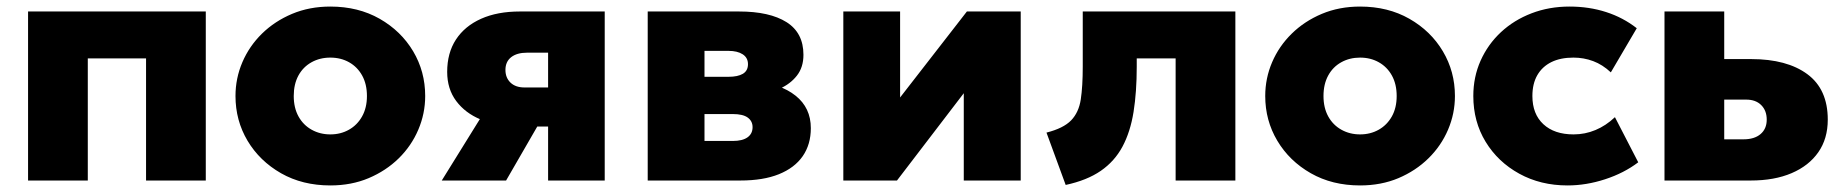

<svg xmlns="http://www.w3.org/2000/svg" viewBox="-20 -550 5620 585"><path d="M65.5 0V-515H607V0H425V-372H247.5V0Z M986.5 15Q901.5 15 836.2 -22.2Q771 -59.5 734.2 -121.2Q697.5 -183 697.5 -257.5Q697.5 -311.5 718.5 -360.5Q739.5 -409.5 778.2 -447.5Q817 -485.5 870 -507.8Q923 -530 986.5 -530Q1071.5 -530 1136.8 -492.8Q1202 -455.5 1238.8 -393.8Q1275.5 -332 1275.5 -257.5Q1275.5 -204 1254.5 -154.8Q1233.5 -105.5 1194.8 -67.5Q1156 -29.5 1103.2 -7.2Q1050.5 15 986.5 15ZM986.5 -140.5Q1018 -140.5 1043.2 -154.8Q1068.5 -169 1083.2 -195.2Q1098 -221.5 1098 -257.5Q1098 -293.5 1083.5 -319.8Q1069 -346 1043.8 -360.2Q1018.5 -374.5 986.5 -374.5Q954.5 -374.5 929 -360.2Q903.5 -346 889.2 -319.8Q875 -293.5 875 -257.5Q875 -221.5 889.5 -195.2Q904 -169 929.5 -154.8Q955 -140.5 986.5 -140.5Z M1326 0 1497.5 -276.5 1548 -167Q1490.5 -167 1444 -186.2Q1397.5 -205.5 1370 -242.2Q1342.5 -279 1342.5 -331Q1342.5 -388.5 1369.2 -429.5Q1396 -470.5 1445.8 -492.8Q1495.5 -515 1564 -515H1822.5V0H1650V-389.5H1586Q1555 -389.5 1537.5 -375.8Q1520 -362 1520 -337Q1520 -313 1535.5 -298.2Q1551 -283.5 1578 -283.5H1666V-164.5H1617L1522 0Z M1953.5 0V-515H2231.5Q2325 -515 2376.5 -482.5Q2428 -450 2428 -383Q2428 -345 2408 -319.5Q2388 -294 2355.2 -279.5Q2322.5 -265 2282.5 -260L2280 -301Q2357.5 -295.5 2404 -258.5Q2450.5 -221.5 2450.5 -159.5Q2450.5 -110 2425.8 -74.2Q2401 -38.5 2353.2 -19.2Q2305.5 0 2236 0ZM2126.5 -120.5H2212.5Q2242 -120.5 2257.5 -131.5Q2273 -142.5 2273 -162.5Q2273 -181 2258.2 -191.8Q2243.5 -202.5 2212.5 -202.5H2111V-316H2199.5Q2228 -316 2243.5 -325.2Q2259 -334.5 2259 -354.5Q2259 -374 2243 -384.5Q2227 -395 2199.5 -395H2126.5Z M2549.5 0V-515H2722.5V-253L2926 -515H3090V0H2916.5V-266L2713 0Z M3227 13.5 3168.5 -146Q3220 -159 3243.5 -183.2Q3267 -207.5 3273 -247.2Q3279 -287 3279 -347V-515H3744V0H3562V-372H3443.5V-347Q3443.5 -270 3433.8 -209Q3424 -148 3400 -103.2Q3376 -58.5 3334 -29.5Q3292 -0.5 3227 13.5Z M4124 15Q4039 15 3973.8 -22.2Q3908.5 -59.5 3871.8 -121.2Q3835 -183 3835 -257.5Q3835 -311.5 3856 -360.5Q3877 -409.5 3915.8 -447.5Q3954.5 -485.5 4007.5 -507.8Q4060.5 -530 4124 -530Q4209 -530 4274.2 -492.8Q4339.5 -455.5 4376.2 -393.8Q4413 -332 4413 -257.5Q4413 -204 4392 -154.8Q4371 -105.5 4332.2 -67.5Q4293.5 -29.5 4240.8 -7.2Q4188 15 4124 15ZM4124 -140.5Q4155.5 -140.5 4180.8 -154.8Q4206 -169 4220.8 -195.2Q4235.5 -221.5 4235.5 -257.5Q4235.5 -293.5 4221 -319.8Q4206.5 -346 4181.2 -360.2Q4156 -374.5 4124 -374.5Q4092 -374.5 4066.5 -360.2Q4041 -346 4026.8 -319.8Q4012.5 -293.5 4012.5 -257.5Q4012.5 -221.5 4027 -195.2Q4041.5 -169 4067 -154.8Q4092.5 -140.5 4124 -140.5Z M4756 15Q4674 15 4609 -20.8Q4544 -56.5 4506.5 -118Q4469 -179.5 4469 -257.5Q4469 -315.5 4491.2 -365.2Q4513.5 -415 4553.2 -452Q4593 -489 4646.5 -509.5Q4700 -530 4762 -530Q4822 -530 4873.8 -513.2Q4925.5 -496.5 4967 -464L4888 -329.5Q4863 -353 4834.2 -363.8Q4805.5 -374.5 4774 -374.5Q4734.5 -374.5 4706.8 -360.8Q4679 -347 4664 -321Q4649 -295 4649 -257.5Q4649 -202.5 4682.5 -171.5Q4716 -140.5 4774.5 -140.5Q4809.5 -140.5 4841.2 -153.8Q4873 -167 4900.5 -193L4971.5 -55.5Q4928 -22.5 4870.5 -3.8Q4813 15 4756 15Z M5051.5 0V-515H5233.5V-125.5H5292Q5325.5 -125.5 5344.2 -141.5Q5363 -157.5 5363 -185.5Q5363 -213 5346.2 -229.8Q5329.5 -246.5 5300.5 -246.5H5216V-370H5315.5Q5424.5 -370 5486.8 -324Q5549 -278 5549 -185.5Q5549 -127.5 5520.2 -86.2Q5491.5 -45 5439 -22.5Q5386.5 0 5314.5 0Z"/></svg>

Font: Geologica Roman ExtraBold
Style: Regular
Weight: 800
Designer: Sindre Bremnes, Frode Helland
Foundry: Monokrom Skriftforlag AS
Version: Version 1.010;gftools[0.9.28]